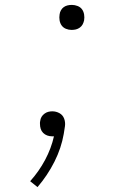

<svg xmlns="http://www.w3.org/2000/svg" viewBox="-20 -548 540 783"><path d="M272 -426Q260 -426 249 -430.5Q238 -435 231.5 -444Q225 -453 223 -465Q221 -477 223 -489Q224 -498 228.5 -506Q233 -514 240 -519Q247 -524 255.5 -526Q264 -528 273 -528Q285 -528 296.5 -523.5Q308 -519 314.5 -510Q321 -501 323 -489Q325 -477 323 -465Q321 -456 317 -448.5Q313 -441 305.5 -435.5Q298 -430 289.5 -428Q281 -426 272 -426ZM133 215 103 191Q139 151 164 104Q189 57 200 8H193Q182 8 172.5 4.5Q163 1 156 -6Q149 -13 146 -22.5Q143 -32 143 -43Q143 -46 143 -49Q143 -52 144 -55Q145 -64 149.5 -71.5Q154 -79 161.5 -84.5Q169 -90 177 -92Q185 -94 193 -94Q209 -94 222.5 -86.5Q236 -79 241.5 -64.5Q247 -50 245 -34Q243 -18 240 -2Q230 56 202 111.5Q174 167 133 215Z"/></svg>

Font: Iosevka Curly Slab Extralight
Style: Italic
Weight: 200
Italic angle: -9°
Monospace: yes
Designer: Belleve Invis
Foundry: Belleve Invis
Version: Version 22.1.2; ttfautohint (v1.8.4)